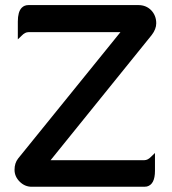

<svg xmlns="http://www.w3.org/2000/svg" viewBox="-20 -711 663 741"><path d="M49.8 -99.1 444.8 -586.9H89.8Q76.7 -586.9 64 -573.7L48.8 -559.1V-627.9Q48.8 -646.5 52.5 -659.9Q56.2 -673.3 64 -681.2Q74.2 -691.4 89.8 -691.4H513.7Q543.9 -691.4 563.5 -671.4Q583 -650.9 583 -621.1Q583 -598.6 565.4 -575.7L175.3 -92.8H537.1Q550.3 -92.8 563 -106L578.1 -120.6V-51.8Q578.1 1 546.9 8.8Q542 9.8 537.1 9.8H102.5Q75.7 9.8 55.9 -10Q36.1 -29.8 36.1 -55.7Q36.1 -81.5 49.8 -99.1Z"/></svg>

Font: YuPearl-SemiBold
Style: SemiBold
Weight: 600
Designer: Max Yao
Foundry: Max-Everyday
Version: Version 1.011; ttfautohint (v1.8.3)